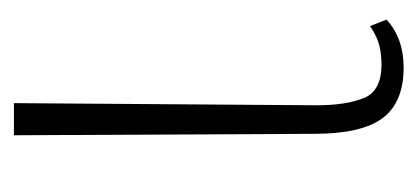

<svg xmlns="http://www.w3.org/2000/svg" viewBox="-178 -398 586 269"><g transform="rotate(-90 114.5 -263.0)"><path d="M155 10Q106 10 84 -19.5Q62 -49 62 -115L60 -536H105L102 -112Q102 -71 112 -46Q122 -21 159 -21Q173 -21 185.5 -24Q198 -27 213 -37L222 -14Q196 10 155 10Z"/></g></svg>

Font: Noto Serif Condensed ExtraLight
Style: Regular
Weight: 200
Width: 3
Designer: Monotype Design Team
Foundry: Monotype Imaging Inc.
Version: Version 2.013; ttfautohint (v1.8.4.7-5d5b)